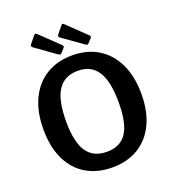

<svg xmlns="http://www.w3.org/2000/svg" viewBox="-169 -1090 1107 1228"><g transform="rotate(-20 385.0 -476.0)"><path d="M386 10Q283 10 208 -35Q133 -80 92.5 -165Q52 -250 52 -368Q52 -488 93 -574Q134 -660 209 -706Q284 -752 386 -752Q488 -752 562.5 -706Q637 -660 678 -574.5Q719 -489 719 -369Q719 -251 678.5 -166Q638 -81 563 -35.5Q488 10 386 10ZM387 -96Q477 -96 520.5 -160.5Q564 -225 564 -367Q564 -512 520 -579.5Q476 -647 386 -647Q295 -647 250.5 -579.5Q206 -512 206 -367Q206 -226 250.5 -161Q295 -96 387 -96ZM204 -957Q213 -967 222 -958L352 -833Q361 -825 350 -814L328 -789Q323 -783 318 -783Q313 -783 304 -789L170 -885Q160 -891 160 -897.5Q160 -904 166 -911ZM389 -957Q397 -967 406 -958L536 -833Q545 -825 535 -814L512 -789Q507 -783 502 -783Q497 -783 489 -789L354 -885Q345 -891 345 -897.5Q345 -904 351 -911Z"/></g></svg>

Font: Libre Franklin SemiBold
Style: Regular
Weight: 600
Designer: Pablo Impallari, Rodrigo Fuenzalida, Nhung Nguyen
Foundry: Impallari Type
Version: Version 3.000